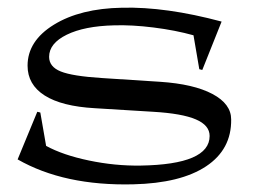

<svg xmlns="http://www.w3.org/2000/svg" viewBox="-20 -461 660 500"><path d="M25.9 -45.9 77.1 -169.9 85 -168 100.1 -81.1Q144 -57.1 211.7 -43Q279.3 -28.8 346.2 -29.8Q525.9 -32.7 525.9 -106.9Q525.9 -134.8 490 -150.1Q454.1 -165.5 378.9 -169.9L227.1 -179.2Q140.6 -184.1 96.2 -212.4Q51.8 -240.7 51.8 -290Q51.8 -354.5 120.4 -396.7Q189 -439 297.9 -440.9Q411.6 -443.8 557.1 -404.8L506.8 -278.8L499 -280.8L483.9 -369.1Q436.5 -382.3 379.9 -389.4Q323.2 -396.5 276.9 -395Q199.7 -393.1 153.8 -370.6Q107.9 -348.1 107.9 -313Q107.9 -287.1 138.2 -274.9Q168.5 -262.7 245.1 -257.8L397 -248Q484.4 -242.2 533.2 -216.3Q582 -190.4 582 -149.9Q583 -71.8 516.6 -27.8Q450.2 16.1 327.1 19Q147 23.4 25.9 -45.9Z"/></svg>

Font: Halibut Exp
Style: Regular
Weight: 400
Width: 7
Designer: Matteo Maggi
Foundry: Collletttivo
Version: Version 3.080 | FøM Fix